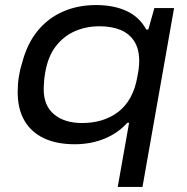

<svg xmlns="http://www.w3.org/2000/svg" viewBox="-20 -559 740 760"><path d="M446 181 491 -73H484Q459 -45 426 -26Q393 -7 355.5 2.5Q318 12 276 12Q204 12 153.5 -12Q103 -36 76.5 -82Q50 -128 50 -194Q50 -226 54.5 -255Q59 -284 68 -312Q88 -387 129 -437Q170 -487 229 -513Q288 -539 360 -539Q430 -539 481 -515.5Q532 -492 559 -442H567L591 -527H669L544 181ZM305 -72Q347 -72 383 -83Q419 -94 448 -116Q477 -138 496.5 -173.5Q516 -209 524 -257Q527 -272 528.5 -283Q530 -294 530.5 -302.5Q531 -311 531 -318Q531 -365 511.5 -395.5Q492 -426 457 -440.5Q422 -455 374 -455Q321 -455 276.5 -435.5Q232 -416 201 -376Q170 -336 159 -272Q156 -255 155 -243Q154 -231 153.5 -222.5Q153 -214 153 -206Q153 -140 194.5 -106Q236 -72 305 -72Z"/></svg>

Font: Archivo Expanded
Style: Italic
Weight: 400
Width: 7
Italic angle: -10°
Designer: Hector Gatti
Foundry: Omnibus-Type
Version: Version 2.001